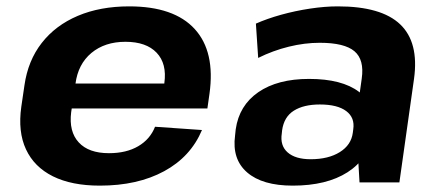

<svg xmlns="http://www.w3.org/2000/svg" viewBox="-20 -570 1368 600"><path d="M291.9 10.1Q204 10.1 145.4 -19Q86.9 -48.1 61.2 -103.3Q35.5 -158.4 46.6 -236.6L56.4 -303.4Q67.4 -380.6 110.4 -435.7Q153.4 -490.9 223.2 -520.5Q293.1 -550.1 383.6 -550.1Q523.9 -550.1 588.5 -479.3Q653.1 -408.5 634.6 -276.9L628.1 -231H175.3L186.4 -308.9H514L489.7 -279.1L493.6 -310.5Q502 -371 469.5 -405.2Q437 -439.4 372 -439.4Q307.6 -439.4 265.6 -404.5Q223.7 -369.5 215.8 -308L202.4 -219.3Q194.9 -158.8 226 -125.1Q257 -91.3 320.5 -91.3Q374.9 -91.3 412 -113.1Q449.2 -134.9 464.5 -173.9L611.2 -163.7Q576 -80 493 -35Q410 10.1 291.9 10.1Z M1092.2 -194.6 1110.4 -324.2Q1118.9 -383.5 1087.6 -409.9Q1056.3 -436.3 979.3 -436.3Q931.9 -436.3 882.4 -424.1Q832.9 -411.9 786.8 -389L779.7 -496.2Q814.4 -511.6 858.4 -523.9Q902.4 -536.1 948.8 -543.1Q995.3 -550.1 1035.9 -550.1Q1171.5 -550.1 1230.5 -494Q1289.5 -437.9 1273.9 -324.2L1228.1 0H1103.5ZM894.8 10.1Q799.9 10.1 752.3 -31.2Q704.6 -72.5 714.6 -146.6L716.6 -165.7Q727.1 -240.3 787.2 -281.9Q847.4 -323.4 945.8 -323.4Q1048.6 -323.4 1101.7 -283.1Q1154.8 -242.8 1144.3 -169.2L1141.4 -148.6Q1131.4 -73.5 1066 -31.7Q1000.6 10.1 894.8 10.1ZM950.8 -72.4Q1006.2 -72.4 1041.9 -94.7Q1077.5 -116.9 1082.5 -155L1083.9 -165.8Q1089.4 -202.4 1061.9 -222.9Q1034.4 -243.5 979.5 -243.5Q929 -243.5 898.2 -224.1Q867.5 -204.8 861.6 -162.9L860.6 -153Q854.7 -115 878.9 -93.7Q903.2 -72.4 950.8 -72.4Z"/></svg>

Font: Pathway Extreme 8pt Thin 12pt
Style: Italic
Weight: 100
Italic angle: -8°
Version: Version 1.001;gftools[0.9.26]